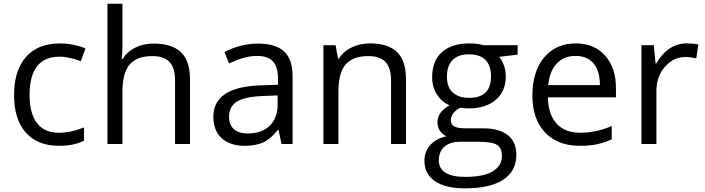

<svg xmlns="http://www.w3.org/2000/svg" viewBox="-20 -780 3817 1040"><path d="M299.8 9.8Q183.6 9.8 119.9 -61.8Q56.2 -133.3 56.2 -264.2Q56.2 -398.4 120.8 -471.7Q185.5 -544.9 305.2 -544.9Q343.8 -544.9 382.3 -536.6Q420.9 -528.3 442.9 -517.1L418 -448.2Q391.1 -459 359.4 -466.1Q327.6 -473.1 303.2 -473.1Q140.1 -473.1 140.1 -265.1Q140.1 -166.5 179.9 -113.8Q219.7 -61 297.9 -61Q364.7 -61 435.1 -89.8V-18.1Q381.3 9.8 299.8 9.8Z M928.2 0V-346.2Q928.2 -411.6 898.4 -443.8Q868.7 -476.1 805.2 -476.1Q720.7 -476.1 681.9 -430.2Q643.1 -384.3 643.1 -279.8V0H562V-759.8H643.1V-529.8Q643.1 -488.3 639.2 -460.9H644Q668 -499.5 712.2 -521.7Q756.3 -543.9 813 -543.9Q911.1 -543.9 960.2 -497.3Q1009.3 -450.7 1009.3 -349.1V0Z M1504.9 0 1488.8 -76.2H1484.9Q1444.8 -25.9 1405 -8.1Q1365.2 9.8 1305.7 9.8Q1226.1 9.8 1180.9 -31.2Q1135.7 -72.3 1135.7 -147.9Q1135.7 -310.1 1395 -317.9L1485.8 -320.8V-354Q1485.8 -417 1458.7 -447Q1431.6 -477.1 1372.1 -477.1Q1305.2 -477.1 1220.7 -436L1195.8 -498Q1235.4 -519.5 1282.5 -531.7Q1329.6 -543.9 1377 -543.9Q1472.7 -543.9 1518.8 -501.5Q1564.9 -459 1564.9 -365.2V0ZM1321.8 -57.1Q1397.5 -57.1 1440.7 -98.6Q1483.9 -140.1 1483.9 -214.8V-263.2L1402.8 -259.8Q1306.2 -256.3 1263.4 -229.7Q1220.7 -203.1 1220.7 -147Q1220.7 -103 1247.3 -80.1Q1273.9 -57.1 1321.8 -57.1Z M2098.1 0V-346.2Q2098.1 -411.6 2068.4 -443.8Q2038.6 -476.1 1975.1 -476.1Q1891.1 -476.1 1852.1 -430.7Q1813 -385.3 1813 -280.8V0H1731.9V-535.2H1797.9L1811 -461.9H1814.9Q1839.8 -501.5 1884.8 -523.2Q1929.7 -544.9 1984.9 -544.9Q2081.5 -544.9 2130.4 -498.3Q2179.2 -451.7 2179.2 -349.1V0Z M2783.7 -535.2V-483.9L2684.6 -472.2Q2698.2 -455.1 2709 -427.5Q2719.7 -399.9 2719.7 -365.2Q2719.7 -286.6 2666 -239.7Q2612.3 -192.9 2518.6 -192.9Q2494.6 -192.9 2473.6 -196.8Q2421.9 -169.4 2421.9 -127.9Q2421.9 -106 2439.9 -95.5Q2458 -85 2502 -85H2596.7Q2683.6 -85 2730.2 -48.3Q2776.9 -11.7 2776.9 58.1Q2776.9 147 2705.6 193.6Q2634.3 240.2 2497.6 240.2Q2392.6 240.2 2335.7 201.2Q2278.8 162.1 2278.8 90.8Q2278.8 42 2310.1 6.3Q2341.3 -29.3 2397.9 -42Q2377.4 -51.3 2363.5 -70.8Q2349.6 -90.3 2349.6 -116.2Q2349.6 -145.5 2365.2 -167.5Q2380.9 -189.5 2414.6 -210Q2373 -227.1 2346.9 -268.1Q2320.8 -309.1 2320.8 -361.8Q2320.8 -449.7 2373.5 -497.3Q2426.3 -544.9 2522.9 -544.9Q2564.9 -544.9 2598.6 -535.2ZM2356.9 89.8Q2356.9 133.3 2393.6 155.8Q2430.2 178.2 2498.5 178.2Q2600.6 178.2 2649.7 147.7Q2698.7 117.2 2698.7 64.9Q2698.7 21.5 2671.9 4.6Q2645 -12.2 2570.8 -12.2H2473.6Q2418.5 -12.2 2387.7 14.2Q2356.9 40.5 2356.9 89.8ZM2400.9 -363.8Q2400.9 -307.6 2432.6 -278.8Q2464.4 -250 2521 -250Q2639.6 -250 2639.6 -365.2Q2639.6 -485.8 2519.5 -485.8Q2462.4 -485.8 2431.6 -455.1Q2400.9 -424.3 2400.9 -363.8Z M3119.6 9.8Q3001 9.8 2932.4 -62.5Q2863.8 -134.8 2863.8 -263.2Q2863.8 -392.6 2927.5 -468.8Q2991.2 -544.9 3098.6 -544.9Q3199.2 -544.9 3257.8 -478.8Q3316.4 -412.6 3316.4 -304.2V-252.9H2947.8Q2950.2 -158.7 2995.4 -109.9Q3040.5 -61 3122.6 -61Q3209 -61 3293.5 -97.2V-24.9Q3250.5 -6.3 3212.2 1.7Q3173.8 9.8 3119.6 9.8ZM3097.7 -477.1Q3033.2 -477.1 2994.9 -435.1Q2956.5 -393.1 2949.7 -318.8H3229.5Q3229.5 -395.5 3195.3 -436.3Q3161.1 -477.1 3097.7 -477.1Z M3698.7 -544.9Q3734.4 -544.9 3762.7 -539.1L3751.5 -463.9Q3718.3 -471.2 3692.9 -471.2Q3627.9 -471.2 3581.8 -418.5Q3535.6 -365.7 3535.6 -287.1V0H3454.6V-535.2H3521.5L3530.8 -436H3534.7Q3564.5 -488.3 3606.4 -516.6Q3648.4 -544.9 3698.7 -544.9Z"/></svg>

Font: HunimalSansv1.5
Style: Regular
Weight: 400
Foundry: Ascender Corporation
Version: Version 1.10